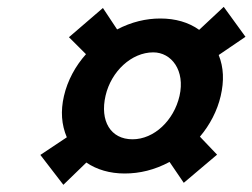

<svg xmlns="http://www.w3.org/2000/svg" viewBox="-20 -579 723 550"><path d="M282.4 -305C298.5 -374.6 356.7 -429 419 -429C471.3 -429 511 -377 494.2 -304C478 -233.9 421.5 -180 359.6 -180C296.6 -180 265.7 -232.6 282.4 -305ZM336.9 -82C380.2 -82 422.6 -92.1 465.7 -115.1L506.4 -55.3L601.8 -136L552.7 -187.5C581.4 -221.4 602.4 -261.8 612.2 -304C622.2 -347.2 620.9 -385.3 606.5 -421.4L683.2 -473.6L620.9 -559.4L550.5 -493.5C520.4 -515.1 482.3 -526 439.4 -526C398.2 -526 356.6 -516.2 315.5 -494.7L274.8 -556.1L177.5 -472.4L226.3 -423.8C196.2 -390.1 173.5 -348.7 163.2 -304C153.2 -260.8 156.1 -221.8 171.4 -185.7L95.6 -135.2L161.5 -49.6L227.4 -113.4C257 -93 295 -82 336.9 -82Z"/></svg>

Font: Linux Libertine Mono O 
Style: Mono Bold Oblique
Weight: 400
Italic angle: -13°
Designer: Philipp H. Poll
Foundry: Philipp H. Poll
Version: Version 5.1.7